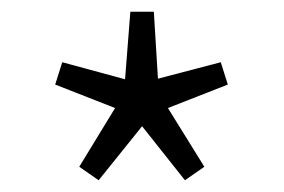

<svg xmlns="http://www.w3.org/2000/svg" viewBox="-20 -809 483 327"><path d="M148 -502 222 -594 295 -502 328 -525 266 -625 368 -665 356 -703 249 -675 242 -789H202L193 -674L86 -703L74 -665L176 -625L115 -525Z"/></svg>

Font: Noto Sans T Chinese Light
Style: Regular
Weight: 300
Designer: Ryoko NISHIZUKA (kana & ideographs); Paul D. Hunt (Latin, Greek & Cyrillic); Wenlong ZHANG (bopomofo); Sandoll Communica
Foundry: Adobe Systems Incorporated
Version: Version 1.000;PS 1;hotconv 1.0.78;makeotf.lib2.5.61930